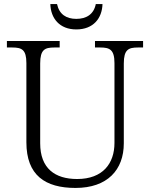

<svg xmlns="http://www.w3.org/2000/svg" viewBox="-20 -916 740 946"><path d="M356 -771C440 -771 483 -826 485 -896H452C442 -845 405 -823 356 -823C307 -823 272 -845 261 -896H228C230 -826 273 -771 356 -771ZM352 10C509 10 590 -79 590 -210V-603C590 -672 613 -682 660 -682H685V-714H448V-682H474C520 -682 544 -672 544 -605V-212C544 -111 487 -34 360 -34C251 -34 178 -86 178 -210V-603C178 -672 201 -682 248 -682H274V-714H14V-682H40C87 -682 110 -672 110 -605V-215C110 -52 203 10 352 10Z"/></svg>

Font: Noto Serif Light
Style: Regular
Weight: 300
Designer: Monotype Design Team
Foundry: Monotype Imaging Inc.
Version: Version 2.013